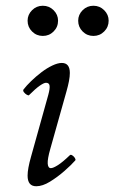

<svg xmlns="http://www.w3.org/2000/svg" viewBox="-20 -635 398 668"><path d="M106 13Q76 13 76 -24Q76 -36 79 -52.5Q82 -69 88 -90L148 -305Q154 -327 152.5 -337Q151 -347 140 -347Q133 -347 118.5 -337Q104 -327 81 -304Q79 -302 73 -305.5Q67 -309 63 -314.5Q59 -320 62 -324Q72 -337 88.5 -353Q105 -369 124 -383.5Q143 -398 162 -407Q181 -416 195 -416Q223 -416 223 -381Q223 -369 220 -353Q217 -337 211 -316L155 -117Q145 -82 146 -66Q147 -50 157 -50Q165 -50 181.5 -60.5Q198 -71 223 -95Q226 -98 231.5 -94.5Q237 -91 240.5 -85.5Q244 -80 242 -77Q228 -61 204 -40Q180 -19 154 -3Q128 13 106 13ZM129 -510Q107 -510 91.5 -525.5Q76 -541 76 -563Q76 -584 91.5 -599.5Q107 -615 129 -615Q151 -615 166.5 -599.5Q182 -584 182 -563Q182 -541 166.5 -525.5Q151 -510 129 -510ZM305 -510Q283 -510 267.5 -525.5Q252 -541 252 -563Q252 -584 267.5 -599.5Q283 -615 305 -615Q327 -615 342.5 -599.5Q358 -584 358 -563Q358 -541 342.5 -525.5Q327 -510 305 -510Z"/></svg>

Font: Junicode VF
Style: Italic
Weight: 400
Italic angle: -11°
Designer: Peter S. Baker
Version: Version 2.209